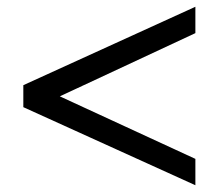

<svg xmlns="http://www.w3.org/2000/svg" viewBox="-20 -585 646 568"><path d="M49 -268 558 -37V-115L157 -300L558 -487V-565L49 -333Z"/></svg>

Font: Involve
Style: Regular
Weight: 400
Designer: Stefan Peev
Foundry: Context Ltd.
Version: Version 1.001